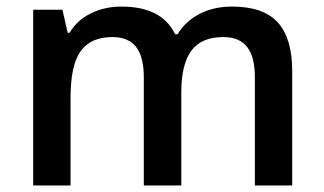

<svg xmlns="http://www.w3.org/2000/svg" viewBox="-20 -570 996 590"><path d="M537.1 0H421.9V-333Q421.9 -395 398.4 -425.5Q375 -456.1 325.2 -456.1Q258.8 -456.1 227.8 -412.8Q196.8 -369.6 196.8 -269V0H82V-540H171.9L188 -469.2H193.8Q216.3 -507.8 259 -528.8Q301.8 -549.8 353 -549.8Q477.5 -549.8 518.1 -464.8H525.9Q549.8 -504.9 593.3 -527.3Q636.7 -549.8 692.9 -549.8Q789.6 -549.8 833.7 -501Q877.9 -452.1 877.9 -352.1V0H763.2V-333Q763.2 -395 739.5 -425.5Q715.8 -456.1 666 -456.1Q599.1 -456.1 568.1 -414.3Q537.1 -372.6 537.1 -286.1Z"/></svg>

Font: f0_21440          
Style: Regular
Weight: 600
Foundry: Ascender Corporation
Version: Version 1.10